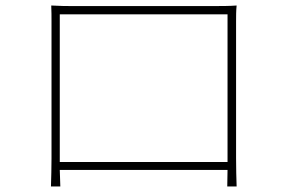

<svg xmlns="http://www.w3.org/2000/svg" viewBox="-20 -681 1040 697"><path d="M166 -661C167 -641 167 -620 167 -603C167 -584 167 -128 167 -106C167 -84 166 -25 165 -4H199L197 -64H806L805 -4H839C838 -22 837 -82 837 -107C837 -122 837 -571 837 -603C837 -622 837 -642 839 -661C815 -659 780 -659 762 -659C736 -659 273 -659 239 -659C219 -659 204 -659 166 -661ZM197 -93V-629H806V-93Z"/></svg>

Font: Noto Sans CJK HK Thin
Style: Regular
Weight: 100
Designer: Ryoko NISHIZUKA 西塚涼子 (kana, bopomofo & ideographs); Paul D. Hunt (Latin, Greek & Cyrillic); Sandoll Communications 산돌커뮤니
Foundry: Adobe
Version: Version 2.004;hotconv 1.0.118;makeotfexe 2.5.65603